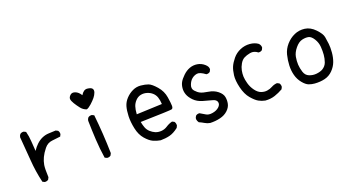

<svg xmlns="http://www.w3.org/2000/svg" viewBox="-50 -1185 3100 1708"><g transform="rotate(-20 1500.0 -331.5)"><path d="M156.2 -5.9 136.7 -15.6Q111.3 -122.1 103.5 -233.4Q95.7 -344.7 85.9 -454.1Q87.9 -469.7 97.7 -481.4Q111.3 -493.2 132.8 -491.2L152.3 -481.4Q164.1 -436.5 167 -388.7Q169.9 -340.8 173.8 -293.9Q193.4 -325.2 219.7 -349.6Q246.1 -374 275.9 -386.7Q305.7 -399.4 337.9 -400.4Q370.1 -401.4 403.3 -403.3L422.9 -393.6Q434.6 -379.9 432.6 -358.4L422.9 -338.9Q386.7 -334 343.3 -329.6Q299.8 -325.2 270 -288.1Q240.2 -251 224.6 -217.8Q209 -184.6 203.1 -150.4Q197.3 -116.2 201.2 -35.2L191.4 -15.6Q177.7 -3.9 156.2 -5.9Z M751 -17.6 730.5 -27.3Q716.8 -116.2 711.9 -206.1Q707 -295.9 705.1 -385.7Q707 -401.4 716.8 -413.1Q730.5 -424.8 752.9 -422.9L772.5 -413.1Q782.2 -323.2 788.1 -231.4Q793.9 -139.6 795.9 -46.9L786.1 -27.3Q772.5 -15.6 751 -17.6ZM728.5 -485.4Q697.3 -495.1 675.8 -522.5Q654.3 -549.8 637.7 -577.1Q621.1 -604.5 619.6 -621.6Q618.2 -638.7 636.2 -656.2Q654.3 -673.8 683.6 -663.1Q712.9 -652.3 734.4 -617.2Q760.7 -661.1 795.4 -657.2Q830.1 -653.3 840.3 -639.2Q850.6 -625 842.8 -603Q835 -581.1 818.4 -560.5Q801.8 -540 774.9 -515.6Q748 -491.2 728.5 -485.4Z M1252 -2Q1216.8 -7.8 1184.6 -22.5Q1152.3 -37.1 1117.2 -77.6Q1082 -118.2 1068.4 -182.6Q1054.7 -247.1 1056.6 -300.8Q1058.6 -354.5 1069.3 -391.6Q1080.1 -428.7 1108.4 -459Q1136.7 -489.3 1173.8 -506.8Q1210.9 -524.4 1251.5 -520.5Q1292 -516.6 1320.8 -505.9Q1349.6 -495.1 1391.1 -447.3Q1432.6 -399.4 1441.9 -339.8Q1451.2 -280.3 1451.2 -255.9Q1451.2 -231.4 1437 -227.1Q1422.9 -222.7 1140.6 -215.8Q1146.5 -184.6 1156.2 -159.2Q1166 -133.8 1186.5 -115.2Q1207 -96.7 1231 -86.4Q1254.9 -76.2 1286.1 -78.1Q1317.4 -80.1 1344.7 -98.1Q1372.1 -116.2 1403.3 -124L1422.9 -114.3Q1434.6 -98.6 1432.6 -76.2L1422.9 -56.6Q1377.9 -21.5 1337.9 -11.7Q1297.9 -2 1252 -2ZM1372.1 -301.8Q1370.1 -340.8 1360.8 -367.2Q1351.6 -393.6 1331.1 -412.1Q1310.5 -430.7 1281.2 -439.5Q1252 -448.2 1223.6 -442.4Q1195.3 -436.5 1173.8 -414.1Q1152.3 -391.6 1143.1 -364.3Q1133.8 -336.9 1130.9 -292Z M1718.8 3.9Q1693.4 0 1670.9 -13.7Q1648.4 -27.3 1625 -37.1Q1613.3 -52.7 1611.3 -72.3Q1613.3 -88.9 1623 -100.6Q1636.7 -112.3 1658.2 -110.4Q1683.6 -96.7 1707 -81.5Q1730.5 -66.4 1769 -72.8Q1807.6 -79.1 1831.1 -100.6Q1854.5 -122.1 1848.6 -146.5Q1842.8 -170.9 1806.6 -179.7Q1770.5 -188.5 1721.2 -203.1Q1671.9 -217.8 1641.6 -249Q1611.3 -280.3 1600.6 -310.5Q1589.8 -340.8 1592.8 -371.1Q1595.7 -401.4 1608.4 -424.8Q1621.1 -448.2 1651.4 -477.5Q1681.6 -506.8 1716.3 -519.5Q1751 -532.2 1788.1 -526.4Q1825.2 -520.5 1854.5 -495.1Q1883.8 -469.7 1879.9 -444.3L1870.1 -424.8Q1856.4 -413.1 1835 -415Q1785.2 -452.1 1757.3 -447.8Q1729.5 -443.4 1707.5 -425.3Q1685.5 -407.2 1673.3 -373.5Q1661.1 -339.8 1682.1 -316.4Q1703.1 -293 1725.6 -281.7Q1748 -270.5 1798.3 -262.7Q1848.6 -254.9 1883.8 -226.6Q1918.9 -198.2 1924.8 -166Q1930.7 -133.8 1923.8 -102.1Q1917 -70.3 1887.7 -43Q1858.4 -15.6 1813.5 -4.9Q1768.6 5.9 1718.8 3.9Z M2248 -15.6Q2216.8 -21.5 2188.5 -37.1Q2160.2 -52.7 2125 -94.2Q2089.8 -135.7 2073.2 -205.1Q2056.6 -274.4 2062.5 -321.8Q2068.4 -369.1 2082 -400.4Q2095.7 -431.6 2125 -467.3Q2154.3 -502.9 2198.2 -521.5Q2242.2 -540 2288.6 -536.1Q2335 -532.2 2366.2 -508.8Q2383.8 -489.3 2381.8 -467.8L2372.1 -448.2Q2358.4 -436.5 2336.9 -438.5Q2301.8 -465.8 2265.1 -459Q2228.5 -452.1 2205.1 -439.5Q2181.6 -426.8 2165 -397.9Q2148.4 -369.1 2142.6 -339.8Q2136.7 -310.5 2137.7 -282.7Q2138.7 -254.9 2149.4 -215.8Q2160.2 -176.8 2184.6 -143.6Q2209 -110.4 2237.8 -100.1Q2266.6 -89.8 2293.9 -93.8Q2321.3 -97.7 2344.7 -110.8Q2368.2 -124 2397.5 -126L2417 -116.2Q2428.7 -101.6 2426.8 -80.1L2417 -60.5Q2379.9 -39.1 2338.9 -25.4Q2297.9 -11.7 2248 -15.6Z M2712.9 -7.8Q2685.5 -9.8 2659.2 -19.5Q2632.8 -29.3 2604.5 -64Q2576.2 -98.6 2564.5 -142.6Q2552.7 -186.5 2554.7 -235.4Q2556.6 -284.2 2568.8 -333.5Q2581.1 -382.8 2615.7 -422.4Q2650.4 -461.9 2696.3 -482.4Q2742.2 -502.9 2794.4 -496.1Q2846.7 -489.3 2890.6 -443.4Q2934.6 -397.5 2940.4 -364.3Q2946.3 -331.1 2950.2 -296.9Q2954.1 -262.7 2950.2 -215.8Q2946.3 -168.9 2931.6 -129.9Q2917 -90.8 2884.8 -58.1Q2852.5 -25.4 2808.6 -14.6Q2764.6 -3.9 2712.9 -7.8ZM2815.4 -100.6Q2848.6 -120.1 2860.4 -153.3Q2872.1 -186.5 2875 -220.7Q2877.9 -254.9 2875 -295.9Q2872.1 -336.9 2849.6 -373Q2827.1 -409.2 2801.8 -415Q2776.4 -420.9 2741.7 -413.1Q2707 -405.3 2674.8 -366.2Q2642.6 -327.1 2635.7 -288.1Q2628.9 -249 2630.9 -215.8Q2632.8 -182.6 2644.5 -145Q2656.2 -107.4 2689.5 -94.2Q2722.7 -81.1 2756.8 -84.5Q2791 -87.9 2815.4 -100.6Z"/></g></svg>

Font: NaikaiFont
Style: Regular
Weight: 400
Version: Version 1.67